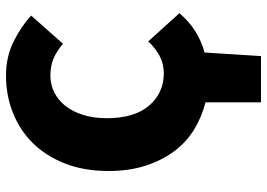

<svg xmlns="http://www.w3.org/2000/svg" viewBox="-145 -557 890 640"><g transform="rotate(-90 300.0 -237.0)"><path d="M279 188V3Q231 -9 189 -34.5Q147 -60 116.5 -100.5Q86 -141 68 -196Q50 -251 50 -320Q50 -402 75 -465.5Q100 -529 143 -572.5Q186 -616 244 -639Q302 -662 368 -662Q431 -662 482 -636.5Q533 -611 568 -578L474 -472Q451 -492 426 -503Q401 -514 368 -514Q338 -514 312 -501Q286 -488 267 -464Q248 -440 237 -405Q226 -370 226 -326Q226 -234 268 -185Q310 -136 376 -136Q408 -136 434.5 -150.5Q461 -165 482 -188L576 -84Q524 -22 445 0L433 188Z"/></g></svg>

Font: Source Code Pro Black
Style: Regular
Weight: 900
Monospace: yes
Designer: Paul D. Hunt, Teo Tuominen
Foundry: Adobe Systems Incorporated
Version: Version 2.030;PS 1.000;hotconv 16.6.51;makeotf.lib2.5.65220